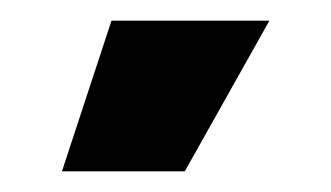

<svg xmlns="http://www.w3.org/2000/svg" viewBox="-20 34 321 186"><path d="M40 200 88 54H241L159 200Z"/></svg>

Font: Tektur
Style: Bold
Weight: 700
Designer: Adam Jagosz
Foundry: Adam Jagosz
Version: Version 1.005;gftools[0.9.30]